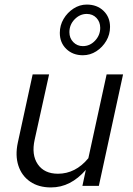

<svg xmlns="http://www.w3.org/2000/svg" viewBox="-20 -814 581 841"><path d="M203 7Q149 7 112 -18.5Q75 -44 60.5 -88.5Q46 -133 58 -189L123 -488H195L132 -203Q117 -136 145.5 -94.5Q174 -53 234 -53Q272 -53 305.5 -70Q339 -87 367 -121L447 -488H519L413 0H341L356 -70Q323 -32 285 -12.5Q247 7 203 7ZM343 -572Q299 -572 270.5 -599.5Q242 -627 242 -670Q242 -703 258.5 -731Q275 -759 302 -776.5Q329 -794 360 -794Q405 -794 433.5 -766.5Q462 -739 462 -696Q462 -663 445.5 -635Q429 -607 402 -589.5Q375 -572 343 -572ZM343 -612Q374 -612 396.5 -636Q419 -660 419 -692Q419 -718 402.5 -735.5Q386 -753 360 -753Q330 -753 307 -729.5Q284 -706 284 -673Q284 -647 301 -629.5Q318 -612 343 -612Z"/></svg>

Font: Red Hat Text
Style: Italic
Weight: 300
Italic angle: -12°
Designer: Pentagram, MCKL
Foundry: Pentagram, MCKL
Version: Version 1.023